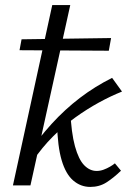

<svg xmlns="http://www.w3.org/2000/svg" viewBox="-20 -731 512 757"><path d="M31 0 186 -711H257L100 0ZM336 6Q298 6 268.5 -19.5Q239 -45 223 -99.5Q207 -154 205 -243L257 -296Q261 -207 275.5 -154.5Q290 -102 312 -79.5Q334 -57 361 -57Q375 -57 388.5 -62Q402 -67 414 -74Q426 -81 433 -87L457 -58Q428 -30 400 -12Q372 6 336 6ZM110 -97 83 -114Q131 -185 183.5 -242.5Q236 -300 295 -345Q354 -390 422 -424L461 -370Q416 -352 369.5 -326.5Q323 -301 277 -268Q231 -235 188.5 -192.5Q146 -150 110 -97ZM409 -531 57 -533 65 -576 418 -581Z"/></svg>

Font: Ysabeau Infant Medium
Style: Italic
Weight: 500
Italic angle: -12°
Designer: Christian Thalmann (Catharsis Fonts)
Version: Version 2.001;gftools[0.9.30]; featfreeze: ss01,ss02,lnum